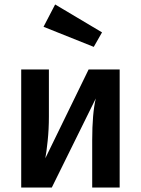

<svg xmlns="http://www.w3.org/2000/svg" viewBox="-20 -840 631 860"><path d="M516 0H393V-212Q393 -331 409 -399L212 0H75V-529H199V-317Q199 -261 193.5 -209Q188 -157 183 -131L377 -529H516ZM400 -630 175 -720 227 -820 437 -695Z"/></svg>

Font: Trujillo Medium
Style: Regular
Weight: 500
Designer: Fira Sans original fonts by bBox Type GmbH, Carrois Corporate GbR, & Edenspiekermann AG / Changes by Cristiano Sobral
Foundry: Fira Sans original fonts by bBox Type GmbH, Carrois Corporate GbR, & Edenspiekermann AG / Changes by Cristiano Sobral
Version: Version 4.301;October 17, 2021;FontCreator 14.0.0.2814 64-bi